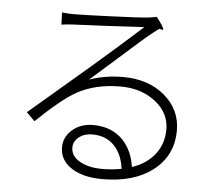

<svg xmlns="http://www.w3.org/2000/svg" viewBox="-52 -780 947 853"><g transform="rotate(5 421.0 -353.5)"><path d="M435 16Q344 16 292 -21Q244 -55 244 -109Q244 -154 279 -186Q317 -220 374 -220Q456 -220 507 -168Q551 -121 561 -49Q626 -71 662 -117Q699 -164 699 -229Q699 -302 636 -351.5Q573 -401 480 -401Q368 -401 285 -355Q221 -319 112 -214L75 -251Q201 -359 336 -474Q441 -564 562 -673Q394 -663 247 -657Q213 -655 194 -652L192 -706Q219 -703 247 -703Q286 -703 411 -708Q542 -713 575 -717Q595 -719 611 -723H613Q626 -708 637.5 -689.5Q649 -671 646 -669Q643 -667 638 -669Q630 -673 624 -668Q608 -656 602 -651Q575 -631 448 -517Q368 -446 337 -419Q406 -444 488 -444Q601 -444 673.5 -382.5Q746 -321 746 -228Q746 -115 658 -48Q574 16 435 16ZM430 -29Q474 -29 516 -37Q508 -101 472 -139Q435 -178 373 -178Q338 -178 314 -159Q290 -140 290 -112Q290 -74 331 -51Q370 -29 430 -29Z"/></g></svg>

Font: GenSekiGothic TW L
Style: Regular
Weight: 300
Version: Version 1.501;PS 1;hotconv 16.6.51;makeotf.lib2.5.65220